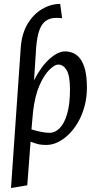

<svg xmlns="http://www.w3.org/2000/svg" viewBox="-20 -722 495 972"><path d="M231.3 -49.6Q259 -49.6 282.4 -73.4Q305.8 -97.1 320 -145.8Q334.3 -194.5 334.3 -269Q334.3 -338.7 317.3 -367Q300.2 -395.2 274.8 -395.2Q257.1 -395.2 230.2 -369Q203.2 -342.8 179.9 -289.8Q156.6 -236.8 147.1 -154.9L139.3 -66.7Q157 -61.3 182.8 -55.5Q208.6 -49.6 231.3 -49.6ZM162.8 -477.4 152.3 -315.3Q187.5 -385 230.3 -423.4Q273.1 -461.8 308.7 -461.8Q331.6 -461.8 351.8 -452.8Q372.1 -443.7 387.3 -422.8Q402.6 -401.9 411.3 -366.5Q420 -331.2 420 -278.7Q420 -228 407.9 -183.7Q395.9 -139.5 375.4 -103.8Q354.9 -68 328.2 -42Q301.6 -16.1 272.8 -2.1Q243.9 11.8 214.9 11.8Q193.1 11.8 177.6 8.8Q162.1 5.9 134.8 -4.8L118.1 216L35.7 229.9L84.9 -479.1Q89.9 -551.4 119.5 -600.8Q149.1 -650.3 193.2 -676.2Q237.4 -702.2 284.8 -702.2L294.4 -629.7Q288.1 -630.9 279.8 -631.2Q271.4 -631.4 263.8 -631.4Q234.4 -631.4 213.1 -617.2Q191.8 -602.9 179.4 -569.2Q167 -535.5 162.8 -477.4Z"/></svg>

Font: Ancizar Sans Thin
Style: Italic
Weight: 100
Italic angle: -4°
Designer: Cesar Puertas, Viviana Monsalve, Julian Moncada, Julian Prieto, Jose Castro, Mariel Hernandez, Felipe Aragon, Sara Alarc
Version: Version 8.100